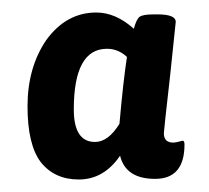

<svg xmlns="http://www.w3.org/2000/svg" viewBox="-20 -727 334 307"><path d="M257 -499Q261 -499 272 -502Q275 -502 275 -496Q275 -441 228 -441Q181 -441 172 -478Q146 -440 106 -440Q67 -440 45 -468Q24 -496 24 -557Q24 -619 54 -663Q86 -707 134 -707Q165 -707 194 -681Q198 -696 203 -700Q208 -704 226 -704H232Q261 -704 261 -692L252 -606Q247 -562 244.5 -539Q242 -516 242 -514Q242 -499 257 -499ZM132 -500Q153 -500 171 -529Q177 -597 183 -636Q169 -649 151 -649Q98 -649 98 -552Q98 -500 132 -500Z"/></svg>

Font: AsCom
Style: Bold Italic
Weight: 700
Italic angle: -48°
Designer: AsCom
Foundry: AsCom
Version: Version 1.001